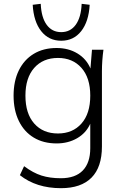

<svg xmlns="http://www.w3.org/2000/svg" viewBox="-20 -761 635 1004"><path d="M299 223Q170 223 84 155L106 108Q153 143 197 157Q241 171 298 171Q374 171 413 130.5Q452 90 452 14V-114Q430 -65 383 -38Q336 -11 276 -11Q207 -11 156.5 -41.5Q106 -72 78.5 -128.5Q51 -185 51 -261Q51 -337 78.5 -393Q106 -449 156.5 -479.5Q207 -510 276 -510Q338 -510 385 -481.5Q432 -453 453 -403L461 -501H521Q517 -473 515 -444.5Q513 -416 513 -389V5Q513 113 458.5 168Q404 223 299 223ZM283 -63Q360 -63 406 -115Q452 -167 452 -261Q452 -354 406 -406Q360 -458 283 -458Q205 -458 159 -406Q113 -354 113 -261Q113 -167 159 -115Q205 -63 283 -63ZM300 -548Q235 -548 195.5 -598Q156 -648 151 -736L193 -741Q196 -670 224 -631.5Q252 -593 300 -593Q348 -593 376 -631.5Q404 -670 407 -741L449 -736Q444 -648 404.5 -598Q365 -548 300 -548Z"/></svg>

Font: Mulish Light
Style: Regular
Weight: 300
Designer: Vernon Adams
Foundry: Vernon Adams
Version: Version 3.603; ttfautohint (v1.8.3)